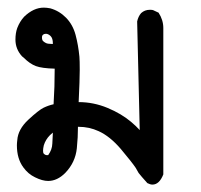

<svg xmlns="http://www.w3.org/2000/svg" viewBox="-20 -290 540 516"><path d="M193.4 -137.7Q194.3 -127.9 194.3 -102.1Q194.3 -76.2 191.4 -15.6Q231.4 -15.6 269 0Q306.6 15.6 333 38.1Q345.7 48.8 355.5 59.6L348.6 -232.4Q351.6 -246.1 359.4 -254.9Q369.1 -263.7 382.8 -263.7Q389.6 -263.7 391.6 -262.7L406.2 -255.9Q418.9 -236.3 418.9 -214.8Q418.9 -210.9 418.9 -208V178.7Q408.2 206.1 389.6 206.1Q383.8 206.1 376 202.1Q358.4 182.6 352.5 174.8Q346.7 165 344.7 161.1Q335 146.5 304.7 110.4Q275.4 76.2 245.1 62.5Q219.7 50.8 191.4 50.8Q190.4 50.8 189.5 50.8Q189.5 79.1 186.5 108.4Q182.6 146.5 155.3 174.8Q133.8 196.3 109.4 196.3Q93.8 196.3 74.2 186.5Q55.7 177.7 43 160.2Q25.4 136.7 25.4 100.6Q25.4 94.7 26.4 86.9Q28.3 57.6 56.2 31.7Q84 5.9 97.2 -0.5Q110.4 -6.8 124 -9.8Q127 -56.6 127 -105.5Q92.8 -106.4 76.7 -112.3Q60.5 -118.2 43.9 -134.8L39.1 -138.7Q21.5 -158.2 21.5 -183.6Q21.5 -201.2 26.4 -214.8Q33.2 -232.4 44.9 -245.1Q70.3 -269.5 97.7 -269.5Q105.5 -269.5 115.2 -267.6Q139.6 -260.7 157.7 -242.2Q175.8 -223.6 183.1 -196.3Q190.4 -168.9 193.4 -137.7ZM114.3 73.2Q102.5 85 97.7 100.6Q95.7 109.4 95.7 115.2Q95.7 121.1 97.7 123Q101.6 127 106.4 127Q108.4 127 109.4 127Q120.1 112.3 120.6 96.2Q121.1 80.1 122.1 66.4ZM122.1 -172.9Q122.1 -187.5 115.7 -193.4Q109.4 -199.2 103.5 -199.2Q98.6 -199.2 95.7 -196.8Q92.8 -194.3 92.8 -189.5Q92.8 -182.6 95.7 -179.7Q98.6 -176.8 103.5 -174.3Q108.4 -171.9 119.1 -171.9Q120.1 -171.9 122.1 -171.9Q122.1 -172.9 122.1 -172.9Z"/></svg>

Font: JasonHandwriting2
Style: SemiBold
Weight: 600
Version: Version 1.04.7